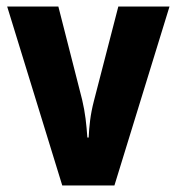

<svg xmlns="http://www.w3.org/2000/svg" viewBox="-20 -569 542 589"><path d="M171 0 2 -549H159L232 -263Q239 -233 242.5 -205Q246 -177 248 -147H252Q253 -172 256.5 -200Q260 -228 268 -259L343 -549H500L331 0Z"/></svg>

Font: Noto Sans Sinhala Condensed ExtraBold
Style: Regular
Weight: 800
Width: 3
Designer: Jelle Bosma - Monotype Design Team
Foundry: Monotype Imaging Inc.
Version: Version 2.006; ttfautohint (v1.8.4.7-5d5b)